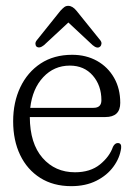

<svg xmlns="http://www.w3.org/2000/svg" viewBox="-20 -627 459 657"><path d="M391.5 -275Q391.5 -226.5 340.5 -226.5H82Q82.5 -136 125.5 -86.8Q168.5 -37.5 236.5 -37.5Q289 -37.5 322 -64.2Q355 -91 366.5 -124.5Q373 -137.5 383 -137.5Q396.5 -137.5 394.5 -120Q390 -86.5 368.2 -56.8Q346.5 -27 309.8 -8.5Q273 10 224 10Q162.5 10 117.8 -18.2Q73 -46.5 49 -96.5Q25 -146.5 25 -212Q25 -277 49.5 -328.5Q74 -380 119.2 -409.8Q164.5 -439.5 227 -439.5Q274.5 -439.5 311.8 -418.8Q349 -398 370.2 -361Q391.5 -324 391.5 -275ZM219 -402.5Q165 -402.5 128 -363Q91 -323.5 83.5 -258H300Q327 -258 327 -284Q327 -334.5 297.5 -368.5Q268 -402.5 219 -402.5ZM322.5 -467.5Q313 -459 297 -472.5L214 -550L130.5 -472.5Q115 -460 105 -467.5Q101.5 -471 101.2 -477.2Q101 -483.5 106.5 -490L187 -590.5Q194 -598 199.8 -602.5Q205.5 -607 213.5 -607Q228 -607 241.5 -590.5L322.5 -490Q328 -483.5 327.2 -477.2Q326.5 -471 322.5 -467.5Z"/></svg>

Font: Fraunces 144pt S100 Light
Style: Regular
Weight: 300
Version: Version 1.000; ttfautohint (v1.8.3)